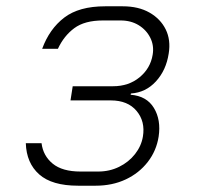

<svg xmlns="http://www.w3.org/2000/svg" viewBox="-20 -580 640 610"><path d="M228 10Q145 10 104.5 -26Q64 -62 62 -125H112Q117 -85 147.5 -60Q178 -35 236 -35H292Q328 -35 358.5 -50Q389 -65 409 -90.5Q429 -116 434 -146Q442 -194 414 -227.5Q386 -261 332 -261H204L211 -306H339Q389 -306 423.5 -334.5Q458 -363 465 -406Q470 -435 457.5 -460Q445 -485 420.5 -500Q396 -515 363 -515H307Q249 -515 216 -490.5Q183 -466 164 -425H114Q137 -488 184 -524Q231 -560 314 -560H370Q420 -560 455 -540Q490 -520 506.5 -486.5Q523 -453 516 -410Q508 -357 475.5 -321.5Q443 -286 396 -283L395 -279Q446 -275 469 -237Q492 -199 484 -146Q477 -101 449.5 -65.5Q422 -30 379.5 -10Q337 10 284 10Z"/></svg>

Font: JetBrains Mono NL Thin
Style: Italic
Weight: 100
Italic angle: -9°
Monospace: yes
Designer: Philipp Nurullin, Konstantin Bulenkov
Foundry: JetBrains
Version: Version 2.305; ttfautohint (v1.8.4.7-5d5b)